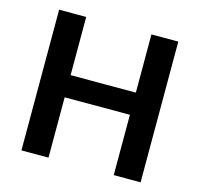

<svg xmlns="http://www.w3.org/2000/svg" viewBox="-98 -765 905 870"><g transform="rotate(15 354.5 -330.0)"><path d="M508 0V-660H634V0ZM75 0V-660H202V0ZM148 -283V-387H559V-283Z"/></g></svg>

Font: Bricolage Grotesque 20pt SemiBold
Style: Regular
Weight: 600
Version: Version 1.001;gftools[0.9.33.dev8+g029e19f]